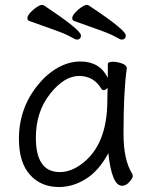

<svg xmlns="http://www.w3.org/2000/svg" viewBox="-20 -733 615 771"><path d="M470 13Q429 13 415 -118Q378 -48 325.5 -15Q273 18 217 18Q144 18 100 -31.5Q56 -81 56 -175Q56 -300 134 -394Q169 -437 213 -461.5Q257 -486 303 -486Q381 -486 413 -420V-475Q413 -485 432 -485Q451 -485 470 -478Q489 -471 489 -459V-457Q476 -368 476 -195Q476 -90 511 -35Q513 -31 513 -24.5Q513 -18 499.5 -2.5Q486 13 470 13ZM124 -180Q124 -42 220 -42Q264 -42 307 -74Q411 -150 411 -330Q411 -355 412 -380Q403 -371 397 -371Q391 -371 388 -375Q357 -428 297.5 -428Q238 -428 181 -356Q124 -284 124 -180ZM485 -591Q485 -574 468 -574Q463 -574 443 -585.5Q423 -597 375 -614Q327 -631 277 -649Q270 -652 270 -660.5Q270 -669 281 -681.5Q292 -694 306 -703.5Q320 -713 326.5 -713Q333 -713 335 -712Q485 -613 485 -591ZM305 -591Q305 -574 288 -574Q283 -574 263 -585.5Q243 -597 195 -614Q147 -631 97 -649Q90 -652 90 -660.5Q90 -669 101 -681.5Q112 -694 126 -703.5Q140 -713 146.5 -713Q153 -713 155 -712Q305 -613 305 -591Z"/></svg>

Font: LXGW Bright GB
Style: Regular
Weight: 400
Designer: Christian Thalmann (Catharsis Fonts)
Foundry: LXGW / Christian Thalmann (Catharsis Fonts) / Fontworks Inc.
Version: Version 5.510